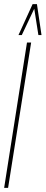

<svg xmlns="http://www.w3.org/2000/svg" viewBox="-21 -905 220 925"><path d="M-1 0 109 -700H129L18 0ZM68 -736 136 -885H157L179 -736H164L144 -863L84 -736Z"/></svg>

Font: Georama
Style: Italic
Weight: 400
Width: 2
Italic angle: -9°
Designer: Jean-Baptiste Levee
Foundry: Production Type
Version: Version 1.000